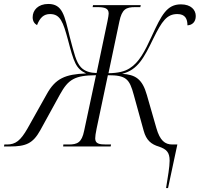

<svg xmlns="http://www.w3.org/2000/svg" viewBox="-73 -740 1009 970"><path d="M766 210H776L823 -10H798C760 -10 735 -30 717 -93L669 -260C646 -342 610 -363 544 -367C623 -387 654 -447 702 -546C745 -633 770 -669 823 -669C863 -669 874 -644 874 -612C897 -613 916 -628 916 -659C916 -690 892 -718 841 -718C770 -718 743 -664 694 -558C658 -479 629 -424 582 -395C557 -379 525 -371 475 -370L530 -631C543 -694 564 -704 610 -704H636L638 -714H397L395 -704H419C456 -704 476 -698 476 -672C476 -665 474 -653 470 -633L415 -371C383 -372 356 -379 336 -400C311 -427 302 -469 279 -555C253 -662 243 -720 171 -720C120 -720 92 -689 92 -653C92 -634 100 -621 114 -613C129 -651 148 -669 180 -669C232 -669 246 -628 270 -540C300 -426 310 -393 362 -369C257 -365 207 -344 163 -264L66 -91C31 -30 6 -10 -38 -10H-51L-53 0H-24C58 0 93 -15 130 -81L230 -263C272 -339 304 -359 412 -360L352 -79C340 -20 318 -10 274 -10H247L246 0H486L488 -10H464C428 -10 408 -14 408 -41C408 -50 410 -66 415 -90L472 -360C564 -360 581 -342 603 -260L653 -79C666 -32 690 -11 731 1C768 14 784 29 784 72C784 103 775 153 766 210Z"/></svg>

Font: Noto Serif Display SemiCondensed Light
Style: Italic
Weight: 300
Width: 4
Italic angle: -12°
Designer: Monotype Design Team
Foundry: Monotype Imaging Inc.
Version: Version 2.009